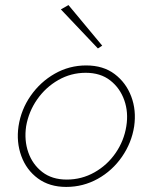

<svg xmlns="http://www.w3.org/2000/svg" viewBox="-20 -728 577 757"><path d="M53 -230Q44 -168 64 -113Q84 -58 129.5 -24.5Q175 9 241 9Q308 9 365.5 -23Q423 -55 461 -110Q499 -165 509 -230Q518 -293 497.5 -347.5Q477 -402 432 -436Q387 -470 320 -470Q253 -470 196 -437.5Q139 -405 101 -350.5Q63 -296 53 -230ZM83 -230Q93 -288 126.5 -336Q160 -384 210 -412.5Q260 -441 318 -441Q376 -441 414.5 -411Q453 -381 470 -333Q487 -285 478 -230Q469 -173 436 -125Q403 -77 352.5 -48.5Q302 -20 243 -20Q185 -20 146.5 -50Q108 -80 91.5 -127.5Q75 -175 83 -230ZM220 -691 366 -537 383 -548 250 -708Z"/></svg>

Font: Jost ExtraLight
Style: Italic
Weight: 250
Italic angle: -5°
Version: Version 3.710